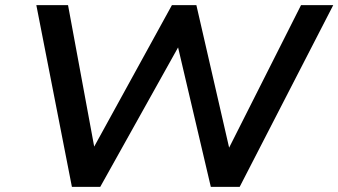

<svg xmlns="http://www.w3.org/2000/svg" viewBox="-20 -725 1313 745"><path d="M259 0 121 -705H244L347 -148H341L647 -705H742L870 -148H867L1148 -705H1273L910 0H798L671 -541L369 0Z"/></svg>

Font: Nunito Sans 7pt SemiExpanded SemiBold
Style: Italic
Weight: 600
Width: 6
Italic angle: -9°
Designer: Vernon Adams
Foundry: Vernon Adams
Version: Version 3.101;gftools[0.9.27]